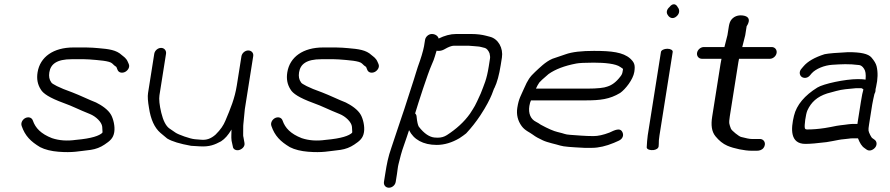

<svg xmlns="http://www.w3.org/2000/svg" viewBox="-20 -703 4164 898"><path d="M170.6 -284.9C181.3 -265.7 211.3 -245.5 277.7 -221.2C319.1 -206.6 349.3 -189.9 400.6 -169.7C428.3 -158.6 456.1 -132.1 458.1 -110.1C459.3 -96.9 459.7 -88.3 459.5 -85.8C459.3 -84.8 459.2 -84 458.6 -81.8C444.3 -68.4 410.9 -55.6 336 -48.9L335.4 -48.8L334.8 -48.8C293.1 -42.9 256.4 -45.7 223 -56.9C171.5 -77 145.5 -104.4 133.7 -139.1C128.3 -154.9 111.3 -157.2 98.8 -151C86.3 -144.9 76 -129.5 81.3 -113.9C97.2 -67.3 123.7 -41.1 167.7 -14.8C190.1 -3.1 220.6 4.1 253.2 6.7C320.8 12 346.4 4.4 404.6 -2.1C428.2 -5.6 450 -13.9 469.2 -27C493 -43.1 509.7 -55.3 514.4 -85C518.7 -112.3 510 -146.5 499.8 -165.3C485.9 -190.9 454 -211.4 429.1 -223.7C397.4 -235.8 355.7 -256.5 318.4 -270.8C254 -293.4 223 -311.2 220.3 -317.1L219.9 -318L219.3 -318.7C210.7 -330.8 207.7 -345.5 210.7 -364.5C216.8 -403.4 245.7 -426 314.7 -426H374.3C382 -426 389.6 -425.7 397.2 -425.1C442.8 -421.4 492.6 -418.6 504.9 -406.1C512 -398.9 517.7 -393.9 524.1 -390.1C524.2 -389.9 524.8 -388.9 525.6 -386.7L529.2 -377.7C534.8 -361.1 553.5 -360.4 565.6 -366.9C577.2 -373 589 -388.4 582.1 -403.9L577.7 -413.9C570.2 -431.5 559 -437.4 549.7 -445.3C524.2 -469.3 489.5 -473.7 439.2 -477.9L413.1 -479.9C403.8 -480.7 393.7 -481 383 -481H323.4C229.9 -481 167.2 -436.9 155.7 -364.5C150.9 -334.4 155.5 -308.4 170.6 -284.9Z M1109.2 -439.5 1087.6 -303.5C1077.9 -242.3 1058.1 -195.2 1034.1 -138.3C1025.3 -117.3 1012.6 -97.4 988.2 -73.4C966.5 -54.3 945.9 -47.3 921.4 -49.4C909.7 -50.4 899.6 -51.3 891 -51.9C869.4 -53.6 813 -73.8 800.8 -82.7C788.5 -91.6 778.7 -98.3 770.6 -103.4C755.5 -115.3 743.3 -138.8 734.4 -175.2C725.5 -211.9 723 -239.8 725.8 -257.5L756.5 -451.5C758.9 -466.5 748.4 -479 733.4 -479C718.3 -479 703.9 -466.5 701.5 -451.5L672.4 -267.7C669.8 -251.4 671.6 -228.5 676.9 -197.9C684.9 -145.1 702.3 -105.6 730.6 -81.3C736.5 -76.2 746.6 -67.5 761.9 -55.2C785.2 -41.1 822.1 -30.3 872.7 -21.2L874 -21L875.4 -20.9C886.1 -20.3 898.9 -19.5 913.7 -18.6C960.4 -15.6 984.6 -26.3 1013.8 -42C1032.4 -54.1 1046.8 -70.7 1062.8 -97.2C1062.9 -79.5 1060.7 -63.2 1063.1 -44.8L1063.2 -44.3L1068.9 -18.2C1069.9 -4.2 1084.4 1.6 1096.6 -0.9C1109.6 -3.6 1126.9 -16.4 1123.4 -34.6L1118.6 -61.6L1118.4 -62.1C1117.5 -65.2 1117 -69.3 1117.3 -74.4C1117.9 -86.8 1116.8 -114.9 1118.5 -125.8L1118.6 -126.1L1125.1 -192.6L1164.4 -440.9C1166.7 -455.2 1156.1 -467 1141 -467C1126 -467 1111.6 -454.5 1109.2 -439.5Z M1338.6 -284.9C1349.3 -265.7 1379.3 -245.5 1445.7 -221.2C1487.1 -206.6 1517.3 -189.9 1568.6 -169.7C1596.3 -158.6 1624.1 -132.1 1626.1 -110.1C1627.3 -96.9 1627.7 -88.3 1627.5 -85.8C1627.3 -84.8 1627.2 -84 1626.6 -81.8C1612.3 -68.4 1578.9 -55.6 1504 -48.9L1503.4 -48.8L1502.8 -48.8C1461.1 -42.9 1424.4 -45.7 1391 -56.9C1339.5 -77 1313.5 -104.4 1301.7 -139.1C1296.3 -154.9 1279.3 -157.2 1266.8 -151C1254.3 -144.9 1244 -129.5 1249.3 -113.9C1265.2 -67.3 1291.7 -41.1 1335.7 -14.8C1358.1 -3.1 1388.6 4.1 1421.2 6.7C1488.8 12 1514.4 4.4 1572.6 -2.1C1596.2 -5.6 1618 -13.9 1637.2 -27C1661 -43.1 1677.7 -55.3 1682.4 -85C1686.7 -112.3 1678 -146.5 1667.8 -165.3C1653.9 -190.9 1622 -211.4 1597.1 -223.7C1565.4 -235.8 1523.7 -256.5 1486.4 -270.8C1422 -293.4 1391 -311.2 1388.3 -317.1L1387.9 -318L1387.3 -318.7C1378.7 -330.8 1375.7 -345.5 1378.7 -364.5C1384.8 -403.4 1413.7 -426 1482.7 -426H1542.3C1550 -426 1557.6 -425.7 1565.2 -425.1C1610.8 -421.4 1660.6 -418.6 1672.9 -406.1C1680 -398.9 1685.7 -393.9 1692.1 -390.1C1692.2 -389.9 1692.8 -388.9 1693.6 -386.7L1697.2 -377.7C1702.8 -361.1 1721.5 -360.4 1733.6 -366.9C1745.2 -373 1757 -388.4 1750.1 -403.9L1745.7 -413.9C1738.2 -431.5 1727 -437.4 1717.7 -445.3C1692.2 -469.3 1657.5 -473.7 1607.2 -477.9L1581.1 -479.9C1571.8 -480.7 1561.7 -481 1551 -481H1491.4C1397.9 -481 1335.2 -436.9 1323.7 -364.5C1318.9 -334.4 1323.5 -308.4 1338.6 -284.9Z M1921.6 -172.6C1936 -220.9 1980.2 -357.8 1998.6 -399.2C2006.1 -416 2011 -428.7 2013.5 -438C2015.7 -446 2019 -455.9 2021.9 -465.7C2032.2 -463.8 2045.1 -465.3 2055.5 -470.8L2071.9 -479.7C2085.8 -486.6 2096.4 -489 2101.6 -489H2173.2C2184.9 -489 2200.7 -486.2 2217 -485.5C2225.2 -485 2237.6 -481 2247.5 -478.8C2255.4 -477 2264.6 -466.9 2269.6 -453.7L2271.8 -441.1C2272.4 -437.3 2272.5 -433.5 2271.8 -429.5L2266 -392.5C2255.9 -328.8 2244.7 -308.8 2228.3 -265.6C2199.5 -202 2201.4 -207.7 2178.2 -171.3C2150.6 -132.2 2113.1 -98.9 2070.4 -71.3C2057.3 -62.9 2043.6 -59 2026.5 -59C2020.7 -59 2016.1 -59.3 2011.3 -59.9C1989.6 -62.1 1964.2 -77.2 1938.5 -111C1934.3 -118.6 1930.7 -133.8 1928.6 -156.2C1928.4 -162.4 1926.6 -168 1921.6 -172.6ZM1999.9 -544C1984.8 -544 1970.4 -531.5 1968 -516.5L1963.2 -486.5C1962.4 -481.2 1961 -474.9 1958.9 -467.6C1953.2 -448.3 1951.2 -437.6 1944.3 -419.1C1928.7 -377.2 1922.1 -348.7 1904.3 -295.8C1884.7 -237.4 1876.9 -208.2 1859.6 -159.1C1847.1 -123.5 1823 -48.2 1810.6 -12.5C1795.1 31.9 1789.3 62.5 1781.7 110.5L1775.8 147.5C1773.4 163.1 1784 175 1799 175C1814 175 1828.4 163.1 1830.8 147.5L1836.7 110.5C1839.5 92.5 1840.4 78.3 1844 64.2C1852.2 32.2 1856.5 11.6 1870.2 -26.3C1879.1 -51 1886 -72.7 1893.2 -94.3C1914.5 -50.8 1958.7 -25.2 2022.6 -25.2C2058.5 -25.2 2094.2 -36.3 2128.3 -56.3L2128.8 -56.6L2129.3 -56.9C2141.6 -65.2 2152.1 -72.4 2159.6 -78.7L2160.3 -79.3L2161 -80C2184.5 -105.1 2206.3 -132.8 2226.4 -163C2284.5 -251 2289.1 -291.9 2292.3 -290.9C2305.2 -317.7 2314.7 -353.3 2321.8 -398.1L2327.5 -433.6C2334.5 -477.9 2310.4 -521.4 2271.4 -531.1L2252.2 -536.1C2235.3 -540.5 2212.3 -544 2184 -544H2113.2C2086.4 -544 2058.6 -536.2 2031.5 -522.7C2029 -534.5 2015.7 -544 1999.9 -544Z M2502.4 -317C2505.4 -321.1 2520 -335.2 2545.7 -356.7C2577.3 -379 2619.6 -395.3 2675.3 -405.9C2687.5 -408.3 2715.6 -410 2756.3 -410C2808.6 -410 2860.4 -405.1 2881.2 -389.7C2896.8 -377.7 2894.8 -386.7 2891.6 -366C2890.4 -358.6 2887.3 -352 2881.2 -344.6C2861.8 -319 2841.7 -304.7 2821.6 -298.5L2820.7 -298.2L2819.9 -297.9C2806.7 -292.5 2774.9 -288.5 2726.3 -288.5L2486.6 -288.5C2491.2 -298.4 2496.5 -308.9 2502.4 -317ZM2717.6 -233.5C2787.5 -233.5 2831.1 -238.6 2880.4 -268.2C2904.9 -285.2 2941 -330.9 2946.7 -366.5C2951.9 -399.8 2946.6 -411.2 2927.3 -429.4C2893.7 -458.9 2839.9 -465 2758.2 -465C2700.4 -465 2656.1 -460.3 2624.1 -448.7C2603.8 -441.7 2583.6 -434.8 2563.6 -428.1C2530.4 -414 2502 -384.2 2482.7 -366.6C2458.4 -344.3 2447.5 -327.4 2431.9 -291.3C2416.4 -255.2 2406.6 -243.6 2399.5 -199C2394.5 -167.2 2401.6 -138.2 2419.9 -113.2C2435.4 -92.1 2457.3 -84.4 2472 -73.2C2486.1 -62.5 2500.3 -55.3 2519.3 -46.4C2540.8 -36.2 2581 -28.4 2600.2 -22.2C2616.4 -17 2651.6 -14.6 2713.7 -11.5L2714.3 -11.5H2748.6C2780 -11.5 2814.8 -19.7 2851.1 -34.8L2873.7 -44.8C2881.2 -48.3 2888.5 -53.6 2892.1 -62.2C2895.3 -69.5 2894.4 -76.7 2892.1 -82.5C2881.9 -109 2854.1 -93.9 2830.6 -83C2802.1 -72 2777.1 -66.5 2755.7 -66.5C2715.8 -66.5 2677.8 -70.3 2646.3 -72.4C2620.1 -74.2 2623.8 -77.4 2587 -85.8C2570.2 -89.7 2543.4 -101 2509.1 -119.8C2501.5 -125.2 2494.3 -129.7 2486.8 -133.4C2462.1 -145.5 2450.3 -172.1 2455.9 -207.5C2457.9 -220.3 2460.1 -225.4 2463.4 -233.5Z M3071.3 -460 3009.5 -70C3008.1 -61.3 3007.2 -52.4 3006.6 -43.2L3004.7 -13.5L3004.7 -13C3006.1 -3.1 3022.9 0.3 3035.8 -1C3047.5 -2.4 3060.9 -8.4 3060.6 -20.8L3061.3 -31.3L3061.2 -31.9C3060.8 -40 3061.8 -52.9 3064.5 -70L3126.3 -460C3127.6 -468.2 3116.2 -475 3101.2 -475C3086.1 -475 3072.6 -468.2 3071.3 -460ZM3110.9 -669.7C3099 -659.6 3094.3 -644.4 3103.6 -632.3C3111.2 -619.2 3128.1 -611.8 3144.5 -626.8C3160.9 -640.9 3158.3 -659.8 3149.8 -669.2C3143 -683.7 3127 -691.1 3110.9 -669.7Z M3534.1 -53H3495.6C3487.1 -53 3469.9 -56 3446.1 -62.5C3436.7 -64.4 3401.5 -92.4 3398.5 -101.3C3391.2 -122.8 3387.8 -123.7 3393.4 -159.4L3433.5 -412.5C3434.5 -418.8 3435.5 -424 3436.5 -428H3580.5C3595.5 -428 3610 -440.5 3612.3 -455.5C3614.7 -470.5 3604.2 -483 3589.2 -483H3451.6L3465.5 -538.1L3472.2 -580.5C3472.2 -580.5 3505.4 -624.9 3452.3 -630.8C3422.1 -634.2 3401.6 -617.9 3394.1 -599.5C3391.8 -593.8 3390.1 -587.5 3389 -580.5L3382.4 -538.9L3368.2 -483H3272C3257 -483 3242.5 -470.5 3240.1 -455.5C3237.8 -440.5 3248.2 -428 3263.3 -428H3354.5L3350 -404.1L3310.9 -157.2C3304.7 -118.3 3308.2 -87.7 3326.4 -65.5C3342.9 -45.4 3360.8 -30.6 3381.9 -21.4C3413.1 -7.9 3463.9 2 3494.1 2H3520.1C3530.2 2 3542.4 -0.5 3550.8 -10.8C3554.3 -15.2 3556.4 -20.4 3557.2 -25.5C3559.6 -40.5 3549.1 -53 3534.1 -53Z M3845.2 -38.2 3845.9 -38.3 3875.1 -43.4C3896.9 -47.4 3909.3 -50.7 3928.1 -52.1C3948.8 -53.5 3954.1 -56 3965.9 -56H3992.9C4001.5 -34.2 4010.2 -18.9 4024.2 -9.8L4033.9 -2.9C4048.3 6.7 4066.1 -3.3 4074.2 -14.4C4082.2 -25.5 4082.4 -41.6 4069.6 -50.1L4059.6 -57.2L4059.3 -57.4C4058.2 -58.1 4054.2 -62.6 4050 -71.6C4041.1 -90.8 4040 -91 4044.6 -120.5L4059.5 -214.5C4061.8 -228.6 4066.9 -250.6 4069.7 -263.2C4070.6 -267.2 4076 -271.8 4075 -285.5C4075.9 -288.9 4076.9 -292.7 4077.8 -298C4085.6 -332.1 4086.8 -364.8 4079.9 -393.1C4076.8 -405.9 4068.7 -418.9 4056.1 -433.8C4040.7 -452.1 4004.6 -459 3947.8 -459H3947.1L3946.5 -459C3894.8 -456.4 3856.6 -453.5 3837.9 -449.7L3837.2 -449.6L3836.5 -449.4C3791.4 -435.1 3757.5 -416.4 3737 -391.6L3728.7 -381.8C3716 -367.9 3719.6 -351.4 3728.8 -344C3737.9 -336.6 3755.9 -335.6 3768.2 -350.4L3776.5 -360.2C3795.5 -381.1 3835.3 -397.6 3872.5 -400C3916.7 -402.7 3948.4 -405 3998.7 -398.7C4004.3 -398 4013.7 -393.8 4021.1 -381.6L4021.4 -381L4021.7 -380.5C4027.7 -371.7 4030.7 -357 4028.4 -330.6C4020.9 -332 4009.2 -333 3992.5 -333C3932.1 -333 3830.9 -310.9 3803.1 -293.7C3743.7 -256.9 3705.8 -212.7 3693.5 -161.5C3678.5 -99.8 3674.8 -30 3747.1 -30C3770.1 -30 3800.9 -32.8 3845.2 -38.2ZM3991.6 -133C3991.1 -129.6 3990.8 -127.8 3990.3 -123.5H3977.9C3966.7 -123.5 3956.5 -123.1 3947.7 -121.7C3918.3 -117.1 3910.3 -118.8 3865.3 -109L3837.9 -104.2C3807.5 -99.6 3781.9 -97.5 3755.8 -97.5C3747.8 -97.5 3745.8 -99.5 3744.4 -103.6C3741 -113.6 3748.3 -169.3 3756.4 -186.9C3774 -225 3801.6 -250.7 3848.5 -265.9C3859.7 -269 3873.8 -272.8 3890.7 -277.4C3920.2 -285.6 3946.6 -287 3983.4 -290.5H4008.1C4009.6 -290.5 4012.9 -289.8 4018.2 -284.8C4014.8 -274.2 4011 -255.1 4006.5 -227Z"/></svg>

Font: MewTooHand
Style: BdWideIta
Weight: 400
Designer: Mew Too, Robert Jablonski
Version: Version 0.77